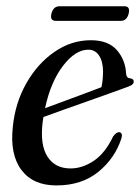

<svg xmlns="http://www.w3.org/2000/svg" viewBox="-20 -570 437 599"><path d="M359 -139Q339 -76.5 287 -34Q235 8.5 156 8.5Q83 8.5 46.8 -39.8Q10.5 -88 20 -174.5Q27.5 -249.5 62.5 -310.8Q97.5 -372 150 -408.2Q202.5 -444.5 263.5 -444.5Q317.5 -444.5 344.5 -413.8Q371.5 -383 373.5 -339Q375 -326 386.5 -325.5Q395.5 -324.5 397 -317.5Q399 -306.5 381 -300Q364.5 -294 332 -282.2Q299.5 -270.5 260 -256.5Q220.5 -242.5 182.2 -229Q144 -215.5 115.5 -205Q114 -197 113 -188.5Q104.5 -118 128.2 -81.2Q152 -44.5 200 -44.5Q237 -44.5 272.5 -68.2Q308 -92 333 -144.5Q344 -159 352.5 -157.5Q363.5 -155.5 359 -139ZM255.5 -415Q215.5 -415 177 -365.2Q138.5 -315.5 120.5 -232.5Q147.5 -242.5 180.2 -254.5Q213 -266.5 244 -278.2Q275 -290 296.5 -298Q301 -317 301.5 -346Q301.5 -377 289.5 -396Q277.5 -415 255.5 -415ZM140.5 -527.5Q146.5 -550.5 165.5 -550.5H368Q387 -550.5 381.5 -528Q376 -505 357 -505H154Q135 -505 140.5 -527.5Z"/></svg>

Font: Fraunces 144pt Soft
Style: Italic
Weight: 400
Italic angle: -16°
Version: Version 1.000;[b76b70a41]